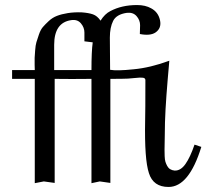

<svg xmlns="http://www.w3.org/2000/svg" viewBox="-20 -726 831 762"><path d="M779 -143Q730 16 649 16Q588 16 571 -39Q553 -93 556 -247Q557 -283 557 -408Q557 -416 547.5 -417.5Q538 -419 516 -416.5Q494 -414 488 -414Q470 -413 418 -413Q418 -414 418 -391Q418 -368 418 -332.5Q418 -297 418 -252.5Q418 -208 418 -164.5Q418 -121 418 -84Q418 -47 418 -24Q418 -1 418 0L376 -6L343 1Q343 -6 343 -17.5Q343 -29 343 -63.5Q343 -98 343 -131Q343 -164 343 -206Q343 -248 343 -283Q343 -318 343 -348.5Q343 -379 343 -396V-413Q260 -412 197 -413V-412V-411V-410V-409V-408V-407V-406V-405V-404V-403V-402V-401V-400V-399V-398V-397V-396V-395V-394V-393V-392V-391V-390V-389V-388V-387V-386V-385V-384V-383V-382V-381V-380V-379V-378V-377V-376V-375V-374V-373V-372V-371V-370V-369V-368V-367V-366V-365V-364V-363V-362V-361V-360V-359V-358V-357V-356V-355V-354V-353V-352V-351V-350V-349V-348V-347V-346V-345V-344V-343V-342V-341V-340V-339V-338V-337V-336V-335V-334V-333V-332V-331V-330V-329V-327V-326V-325V-324V-323V-322V-321V-320V-318V-317V-316V-315V-314V-313V-312V-310V-309V-308V-307V-306V-304V-303V-302V-301V-300V-298V-297V-296V-295V-293V-292V-291V-290V-289V-287V-286V-285V-283V-282V-281V-280V-278V-277V-276V-274V-273V-272V-271V-269V-268V-267V-265V-264V-263V-261V-260V-259V-257V-256V-254V-253V-252V-250V-249V-248V-246V-245V-243V-242V-241V-239V-238V-236V-235V-234V-232V-231V-229V-228V-227V-225V-224V-222V-221V-219V-218V-216V-215V-213V-212V-211V-209V-208V-206V-205V-203V-202V-200V-199V-197V-196V-194V-193V-191V-190V-188V-186V-185V-183V-182V-180V-179V-177V-176V-174V-173V-171V-169V-168V-166V-165V-163V-162V-160V-158V-157V-155V-154V-152V-150V-149V-147V-146V-144V-142V-141V-139V-138V-136V-134V-133V-131V-129V-128V-126V-124V-123V-121V-119V-118V-116V-114V-113V-111V-109V-108V-106V-104V-103V-101V-99V-98V-96V-94V-92V-91V-89V-87V-86V-84V-82V-80V-79V-77V-75V-73V-72V-70V-68V-66V-65V-63V-61V-59V-58V-56V-54V-52V-51V-49V-47V-45V-43V-42V-40V-38V-36V-35V-33V-31V-29V-27V-26V-24V-22V-20V-18V-17V-15V-13V-11V-9V0L154 -6L118 1Q118 -6 118 -17.5Q118 -29 118 -63.5Q118 -98 118 -131Q118 -164 118 -206Q118 -248 118 -283Q118 -318 118 -348.5Q118 -379 118 -396V-413H28V-448H118Q118 -450 117.5 -469Q117 -488 117.5 -496.5Q118 -505 119.5 -526Q121 -547 124.5 -558.5Q128 -570 134.5 -589Q141 -608 150 -618.5Q159 -629 173.5 -642.5Q188 -656 206 -663Q224 -670 249 -674Q274 -678 304 -677Q332 -675 349 -669Q366 -663 379 -644Q396 -671 418 -682Q463 -706 524 -706Q557 -706 580 -693Q608 -678 615 -646Q622 -614 597 -597Q576 -583 535 -591Q536 -606 536 -626Q536 -646 522 -662Q508 -678 483 -675Q442 -669 429 -643Q416 -617 416 -577L417 -449Q444 -444 510 -451Q576 -457 652 -485Q651 -475 645.5 -410Q640 -345 637 -292Q634 -239 634 -191Q634 -180 633.5 -161Q633 -142 633 -131.5Q633 -121 633.5 -106.5Q634 -92 636.5 -84Q639 -76 643.5 -67.5Q648 -59 655.5 -54.5Q663 -50 673 -49Q697 -48 716 -75Q735 -102 752 -152ZM348 -558Q345 -558 315 -562Q315 -577 315 -597Q315 -617 301 -633.5Q287 -650 262 -646Q195 -636 195 -548V-448H343Q343 -522 348 -558Z"/></svg>

Font: GFS Artemisia
Style: Regular
Weight: 400
Designer: Takis Katsoulidis and George D. Matthiopoulos
Foundry: Takis Katsoulidis and George D. Matthiopoulos
Version: Version 1.0